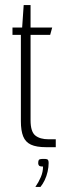

<svg xmlns="http://www.w3.org/2000/svg" viewBox="-20 -578 251 754"><path d="M161 0Q123 0 101.5 -10Q80 -20 71 -42.5Q62 -65 62 -102V-441H29V-470H67L73 -558H100V-470H185L177 -441H100V-106Q100 -61 118.5 -46Q137 -31 171 -31H199V0ZM119 156Q132 137 140.5 117Q149 97 149 76Q136 76 133 72Q130 68 130 63Q130 54 132.5 50Q135 46 152 46Q166 46 168.5 50Q171 54 171 62Q171 78 167 96Q163 114 155.5 129.5Q148 145 139 156Z"/></svg>

Font: Smooch Sans Thin Light
Style: Regular
Weight: 300
Version: Version 1.010